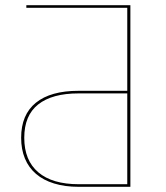

<svg xmlns="http://www.w3.org/2000/svg" viewBox="-20 -720 638 740"><path d="M470.5 -370V-690H81.5V-700H482.5V0H283.5Q230 0 188.5 -12.8Q147 -25.5 118.8 -49.8Q90.5 -74 76 -109.2Q61.5 -144.5 61.5 -189Q61.5 -278 118.2 -324Q175 -370 282.5 -370ZM73.5 -189Q73.5 -102 127.5 -56Q181.5 -10 283.5 -10H470.5V-360H282.5Q181 -360 127.2 -317.5Q73.5 -275 73.5 -189Z"/></svg>

Font: Lato Hairline
Style: Regular
Weight: 100
Designer: Lukasz Dziedzic
Foundry: tyPoland Lukasz Dziedzic
Version: Version 2.007; 2014-02-27